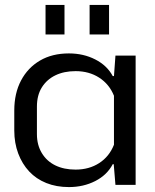

<svg xmlns="http://www.w3.org/2000/svg" viewBox="-20 -751 628 780"><path d="M260 9Q209 9 168 -7.5Q127 -24 98.5 -54.5Q70 -85 54 -127.5Q38 -170 38 -221V-302Q38 -372 65.5 -424Q93 -476 142.5 -505Q192 -534 260 -534Q319 -534 367 -509.5Q415 -485 438 -442H443L449 -525H531V0H449L442 -84H438Q415 -40 367 -15.5Q319 9 260 9ZM287 -62Q342 -62 383 -88.5Q424 -115 443 -163V-362Q424 -409 383 -435.5Q342 -462 287 -462Q240 -462 205 -445Q170 -428 150 -396Q130 -364 130 -318V-206Q130 -162 150 -129Q170 -96 205 -79Q240 -62 287 -62ZM165 -611V-731H242V-611ZM344 -611V-731H423V-611Z"/></svg>

Font: Hubot Sans
Style: Regular
Weight: 400
Designer: Deni Anggara
Foundry: GitHub, Inc., Subsidiary of Microsoft Corporation
Version: Version 2.000